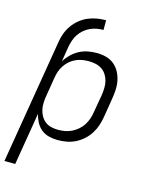

<svg xmlns="http://www.w3.org/2000/svg" viewBox="-136 -821 872 1112"><g transform="rotate(15 300.0 -265.0)"><path d="M1 205 125 -541Q129 -568 138.5 -594Q148 -620 164.5 -643.5Q181 -667 203.5 -685.5Q226 -704 252 -715Q278 -726 305 -730.5Q332 -735 359 -735V-677Q340 -677 320 -673.5Q300 -670 281 -661.5Q262 -653 245.5 -639Q229 -625 217 -607.5Q205 -590 198.5 -570.5Q192 -551 188 -532L173 -439Q187 -462 207.5 -482Q228 -502 252.5 -515Q277 -528 303.5 -533Q330 -538 356 -538Q385 -538 412 -531Q439 -524 460 -507Q481 -490 494 -466Q507 -442 512.5 -415Q518 -388 516.5 -359.5Q515 -331 510 -302L492 -192Q488 -166 479.5 -140Q471 -114 456 -90Q441 -66 419.5 -46.5Q398 -27 373 -14.5Q348 -2 321.5 3Q295 8 268 8Q240 8 214 1.5Q188 -5 168 -21.5Q148 -38 136 -61Q124 -84 118 -109L66 205ZM253 -50Q274 -50 294.5 -53.5Q315 -57 334.5 -66.5Q354 -76 371 -90.5Q388 -105 399.5 -123Q411 -141 418 -161Q425 -181 428 -202L447 -312Q450 -333 450.5 -354.5Q451 -376 446 -395.5Q441 -415 430 -432Q419 -449 402.5 -460Q386 -471 365.5 -475.5Q345 -480 323 -480Q323 -480 323 -480Q323 -480 323 -480Q303 -480 283.5 -476.5Q264 -473 245.5 -464.5Q227 -456 211 -442Q195 -428 183.5 -410.5Q172 -393 165.5 -374Q159 -355 156 -335L138 -225Q134 -204 133 -182.5Q132 -161 136 -141Q140 -121 150 -103Q160 -85 175.5 -72.5Q191 -60 211.5 -55Q232 -50 253 -50Z"/></g></svg>

Font: Iosevka Curly LtExObl
Style: Regular
Weight: 300
Width: 7
Italic angle: -9°
Monospace: yes
Designer: Belleve Invis
Foundry: Belleve Invis
Version: Version 11.1.0; ttfautohint (v1.8.3)